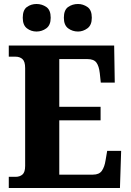

<svg xmlns="http://www.w3.org/2000/svg" viewBox="-20 -942 657 962"><path d="M371 -784Q343 -784 321.5 -800Q300 -816 300 -853Q300 -892 321.5 -907Q343 -922 371 -922Q396 -922 418 -907Q440 -892 440 -853Q440 -816 418 -800Q396 -784 371 -784ZM163 -784Q136 -784 115 -800Q94 -816 94 -853Q94 -892 115 -907Q136 -922 163 -922Q190 -922 212 -907Q234 -892 234 -853Q234 -816 212 -800Q190 -784 163 -784ZM24 0V-56H58Q79 -56 92.5 -67.5Q106 -79 106 -111V-601Q106 -634 92.5 -646Q79 -658 58 -658H24V-714H552L555 -528H485L480 -575Q476 -611 463 -628.5Q450 -646 418 -646H277V-407H484V-339H277V-67H446Q477 -67 490.5 -86.5Q504 -106 509 -139L517 -186H587L581 0Z"/></svg>

Font: Noto Serif SemiCondensed ExtraBold
Style: Regular
Weight: 800
Width: 4
Designer: Monotype Design Team
Foundry: Monotype Imaging Inc.
Version: Version 2.015